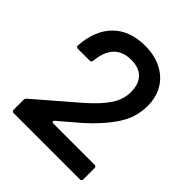

<svg xmlns="http://www.w3.org/2000/svg" viewBox="-208 -915 1056 1056"><g transform="rotate(45 320.0 -387.0)"><path d="M67 0Q53 0 53 -14V-90Q53 -99 61 -107L294 -308Q369 -373 405 -426.5Q441 -480 441 -539Q441 -598 410 -631.5Q379 -665 317 -665Q187 -665 172 -514Q171 -500 158 -500H67Q60 -500 56 -503.5Q52 -507 53 -514Q61 -637 129.5 -705.5Q198 -774 317 -774Q388 -774 443.5 -746.5Q499 -719 529.5 -668Q560 -617 560 -549Q560 -459 508.5 -382Q457 -305 374 -231L257 -131Q251 -127 251 -122Q251 -114 263 -114H581Q595 -114 595 -100V-14Q595 0 581 0Z"/></g></svg>

Font: Open Sauce Two SemiBold
Style: Regular
Weight: 600
Designer: Alfredo Marco Pradil
Foundry: Creative Sauce Fz LLC
Version: Version 1.477